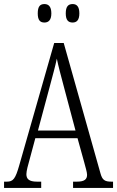

<svg xmlns="http://www.w3.org/2000/svg" viewBox="-20 -926 577 946"><path d="M338 -815C357 -815 371 -826 371 -860C371 -895 357 -906 338 -906C317 -906 304 -895 304 -860C304 -826 317 -815 338 -815ZM199 -815C218 -815 233 -826 233 -860C233 -895 218 -906 199 -906C178 -906 166 -895 166 -860C166 -826 178 -815 199 -815ZM0 0H183V-31H162C122 -31 110 -45 110 -68C110 -84 119 -116 125 -137L154 -245H362L395 -126C401 -103 409 -77 409 -65C409 -43 397 -31 359 -31H340V0H537V-31H529C496 -31 484 -39 475 -72L294 -714H247L75 -112C56 -45 45 -31 14 -31H0ZM167 -283 225 -499C239 -552 253 -602 260 -637C267 -602 280 -554 298 -486L352 -283Z"/></svg>

Font: Noto Serif Georgian ExtraCondensed Light
Style: Regular
Weight: 300
Width: 2
Designer: Monotype Design Team, Akaki Razmadze
Foundry: Google LLC
Version: Version 2.003